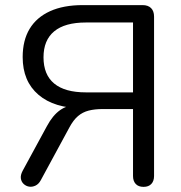

<svg xmlns="http://www.w3.org/2000/svg" viewBox="-20 -725 710 752"><path d="M542.2 6.9Q522.3 6.9 511.6 -4.5Q501 -15.9 501 -35.7V-297.9H382.6Q350.7 -297.9 327.2 -291.8Q303.7 -285.8 285.5 -270.3Q267.3 -254.9 251.6 -225.5L139.8 -19.3Q131.5 -3.8 118.9 2Q106.3 7.9 94.1 6Q82 4.1 72.8 -4.4Q63.6 -12.9 61.7 -26Q59.8 -39.1 68.5 -55.7L163.4 -230.3Q186.4 -273.4 215.6 -293.8Q244.7 -314.3 284.1 -314.3H310.2L303.9 -300.9Q192.7 -300.9 130.7 -353.8Q68.8 -406.6 68.8 -501.4Q68.8 -566.8 96 -612Q123.2 -657.1 175.9 -681.1Q228.5 -705 303.9 -705H538.2Q560 -705 571.7 -693.3Q583.4 -681.7 583.4 -659.8V-35.7Q583.4 -15.9 572.7 -4.5Q562 6.9 542.2 6.9ZM316.4 -363.2H501V-636.9H316.4Q234.1 -636.9 192.3 -602.3Q150.4 -567.7 150.4 -500.5Q150.4 -432.4 192.3 -397.8Q234.1 -363.2 316.4 -363.2Z"/></svg>

Font: Nunito ExtraLight
Style: Regular
Weight: 200
Designer: Vernon Adams
Foundry: Vernon Adams
Version: Version 3.602